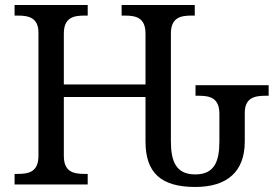

<svg xmlns="http://www.w3.org/2000/svg" viewBox="-20 -734 1104 764"><path d="M757 10C884 10 954 -51 954 -171V-285C954 -344 992 -353 1036 -353H1049V-395H758V-353H771C816 -353 853 -344 853 -281V-172C853 -91 833 -40 757 -40C681 -40 660 -91 660 -172V-600C660 -663 697 -672 742 -672H755V-714H464V-672H477C522 -672 559 -663 559 -600V-398H234V-600C234 -663 271 -672 316 -672H329V-714H38V-672H51C95 -672 133 -663 133 -604V-114C133 -51 96 -42 51 -42H38V0H329V-42H316C271 -42 234 -51 234 -114V-348H559V-171C559 -47 620 10 757 10Z"/></svg>

Font: Noto Serif
Style: Regular
Weight: 400
Designer: Monotype Design Team
Foundry: Monotype Imaging Inc.
Version: Version 2.015